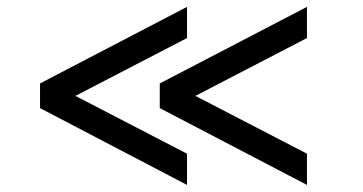

<svg xmlns="http://www.w3.org/2000/svg" viewBox="-20 -529 1040 550"><path d="M515.7 0.7 94.7 -219.3V-290L515.7 -509.3V-420L196 -254.3L515.7 -88.7ZM859.3 0.7 437.7 -219.3V-290L859.3 -509.3V-420L539.7 -254.3L859.3 -88.7Z"/></svg>

Font: Asta Sans Light
Style: Regular
Weight: 300
Designer: 42dot
Version: Version 1.000